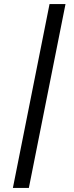

<svg xmlns="http://www.w3.org/2000/svg" viewBox="-20 -780 363 938"><path d="M43 138 222 -760H300L121 138Z"/></svg>

Font: IBM Plex Sans Text
Style: Italic
Weight: 450
Italic angle: -11°
Designer: Mike Abbink, Paul van der Laan, Pieter van Rosmalen
Foundry: Bold Monday
Version: Version 3.005